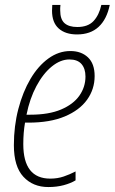

<svg xmlns="http://www.w3.org/2000/svg" viewBox="-20 -745 463 775"><path d="M175 10Q113 10 74.5 -31.5Q36 -73 36 -159Q36 -236 54 -305Q72 -374 103 -426.5Q134 -479 175.5 -509Q217 -539 264 -539Q308 -539 335 -513.5Q362 -488 362 -438Q362 -385 331.5 -342.5Q301 -300 241.5 -275Q182 -250 95 -250H81Q74 -210 74 -163Q74 -24 183 -24Q212 -24 237 -32.5Q262 -41 285 -53V-17Q265 -5 237 2.5Q209 10 175 10ZM102 -282Q177 -282 226.5 -303Q276 -324 300.5 -359Q325 -394 325 -436Q325 -468 309 -486.5Q293 -505 260 -505Q224 -505 189 -476.5Q154 -448 127 -397.5Q100 -347 87 -282ZM291 -606Q244 -606 217 -630Q190 -654 190 -702Q190 -713 191 -725H224Q223 -717 223 -712.5Q223 -708 223 -703Q223 -667 240.5 -651.5Q258 -636 292 -636Q335 -636 357.5 -660Q380 -684 389 -725H423Q411 -667 378 -636.5Q345 -606 291 -606Z"/></svg>

Font: Noto Sans Condensed ExtraLight
Style: Italic
Weight: 200
Width: 3
Italic angle: -12°
Designer: Monotype Design Team
Foundry: Monotype Imaging Inc.
Version: Version 2.013; ttfautohint (v1.8.4.7-5d5b)